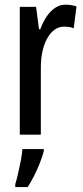

<svg xmlns="http://www.w3.org/2000/svg" viewBox="-20 -568 352 810"><path d="M256.8 -548.3Q268.1 -548.3 279.1 -546.6Q290 -544.9 302.7 -541L291 -448.7Q281.7 -452.6 271.7 -454.1Q261.7 -455.6 249.5 -455.6Q227.5 -455.6 209.5 -442.1Q191.4 -428.7 178.5 -404.8Q165.5 -380.9 158.7 -348.9Q151.9 -316.9 152.3 -279.3V0H63.5V-539.1H132.3L144.5 -444.8H149.9Q161.1 -474.6 176.5 -497.8Q191.9 -521 212.2 -534.7Q232.4 -548.3 256.8 -548.3ZM164.6 61V70.8Q157.7 95.7 147 122.6Q136.2 149.4 123.3 174.8Q110.4 200.2 96.7 221.2H44.4V209.5Q49.8 191.4 56.2 164.3Q62.5 137.2 67.9 109.1Q73.2 81.1 74.7 61Z"/></svg>

Font: Open Sans Condensed Medium
Style: Regular
Weight: 500
Width: 3
Designer: Monotype Design Team
Foundry: Monotype Imaging Inc.
Version: Version 3.000